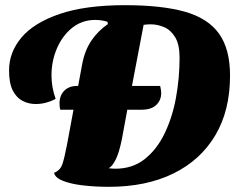

<svg xmlns="http://www.w3.org/2000/svg" viewBox="-20 -698 931 742"><path d="M213 -274Q211 -281 210.5 -288.5Q210 -296 210 -301Q211 -331 229.5 -348.5Q248 -366 278 -366H282L298 -452Q308 -504 333.5 -541.5Q359 -579 397 -605L395 -614Q372 -621 348 -621Q297 -621 259 -590.5Q221 -560 200 -511Q179 -462 179 -407Q179 -360 195 -316Q179 -307 159 -301.5Q139 -296 118 -296Q91 -296 67.5 -308Q44 -320 29.5 -348Q15 -376 15 -426Q15 -496 63 -553Q111 -610 210.5 -644Q310 -678 463 -678Q604 -678 693.5 -653Q783 -628 826 -568.5Q869 -509 869 -406Q869 -271 812 -175Q755 -79 650 -27.5Q545 24 401 24Q348 24 301 18.5Q254 13 223.5 1Q193 -11 189 -30Q213 -40 221 -63.5Q229 -87 239 -139L264 -274ZM426 -46Q492 -46 539 -83Q586 -120 616 -182Q646 -244 660 -320Q674 -396 674 -475Q674 -526 657 -554Q640 -582 614.5 -593Q589 -604 562 -604Q555 -604 548.5 -603.5Q542 -603 535 -602L490 -366H599Q600 -360 601.5 -353Q603 -346 603 -338Q603 -311 584 -292.5Q565 -274 527 -274H472L451 -160Q440 -106 426.5 -80Q413 -54 400 -48Q407 -47 413.5 -46.5Q420 -46 426 -46Z"/></svg>

Font: Sansita Swashed ExtraBold
Style: Regular
Weight: 800
Designer: Pablo Cosgaya
Foundry: Omnibus-Type
Version: Version 1.003; ttfautohint (v1.8.3)